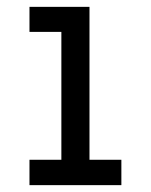

<svg xmlns="http://www.w3.org/2000/svg" viewBox="-20 -540 440 560"><path d="M66 0V-74H159V-447H66V-520H241V-74H334V0Z"/></svg>

Font: Iosevka Etoile
Style: Regular
Weight: 400
Designer: Belleve Invis
Foundry: Belleve Invis
Version: Version 33.2.4